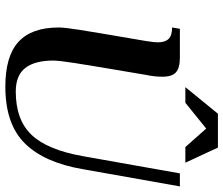

<svg xmlns="http://www.w3.org/2000/svg" viewBox="-80 -766 856 737"><g transform="rotate(90 348.5 -398.0)"><path d="M86 -195Q86 -217 95 -274.5Q104 -332 138 -530Q143 -562 143 -575Q143 -603 130 -616.5Q117 -630 86 -630L91 -660H201Q241 -660 258 -645Q275 -630 275 -593Q275 -562 268 -530Q232 -318 222.5 -256.5Q213 -195 213 -174Q213 -103 241.5 -66.5Q270 -30 332 -30Q441 -30 498.5 -91Q556 -152 580 -288L646 -660H696L630 -288Q605 -140 531 -65Q457 10 313 10Q196 10 141 -40.5Q86 -91 86 -195ZM315 -681 417 -806H547L605 -681H545L474 -761L375 -681Z"/></g></svg>

Font: Philosopher
Style: Bold Italic
Weight: 700
Italic angle: -10°
Designer: Jovanny Lemonad
Foundry: Jovanny Lemonad
Version: Version 2.000